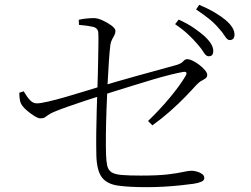

<svg xmlns="http://www.w3.org/2000/svg" viewBox="-20 -801 1040 795"><path d="M844 -568Q833 -568 823.5 -584Q814 -600 797 -619Q781 -638 758.5 -659Q736 -680 705 -701L720 -720Q757 -703 783 -685Q809 -667 826 -652Q846 -633 854.5 -618.5Q863 -604 863 -590Q863 -579 858.5 -573.5Q854 -568 844 -568ZM587 -26Q514 -26 468.5 -32.5Q423 -39 402 -66.5Q381 -94 379 -156Q378 -199 378.5 -249Q379 -299 380.5 -345Q382 -391 383 -422Q384 -454 385 -489Q386 -524 386.5 -558Q387 -592 387.5 -620Q388 -648 387 -665Q386 -685 364.5 -690Q343 -695 307 -698L306 -719Q322 -723 339 -724.5Q356 -726 370 -726Q384 -726 405 -716.5Q426 -707 442 -695Q458 -683 458 -673Q458 -663 453.5 -655Q449 -647 444 -637.5Q439 -628 437 -615Q434 -592 431 -549.5Q428 -507 425.5 -454.5Q423 -402 421 -347.5Q419 -293 418.5 -245Q418 -197 419 -163Q420 -133 424 -115Q428 -97 441.5 -88Q455 -79 484 -76.5Q513 -74 563 -74Q635 -74 676 -79Q717 -84 738.5 -89Q760 -94 773 -94Q783 -94 795.5 -90.5Q808 -87 817 -80.5Q826 -74 826 -63Q826 -54 813.5 -48.5Q801 -43 781 -40Q759 -37 726.5 -33.5Q694 -30 658 -28Q622 -26 587 -26ZM593 -300Q642 -347 683.5 -397Q725 -447 748 -486Q754 -496 751.5 -500.5Q749 -505 738 -503Q719 -500 685 -491.5Q651 -483 610.5 -471Q570 -459 528.5 -446Q487 -433 451 -422Q415 -411 392 -403Q366 -395 331.5 -383.5Q297 -372 262.5 -360Q228 -348 202 -337Q186 -330 178.5 -324Q171 -318 165 -314.5Q159 -311 146 -311Q138 -311 121 -321.5Q104 -332 88.5 -346Q73 -360 67 -372Q63 -380 61.5 -392.5Q60 -405 60 -417L78 -423Q92 -399 104.5 -386Q117 -373 133 -373Q147 -373 179.5 -380.5Q212 -388 252 -399.5Q292 -411 329 -422.5Q366 -434 389 -441Q418 -450 461 -462.5Q504 -475 551 -488Q598 -501 640.5 -512.5Q683 -524 711 -532Q731 -538 738.5 -547Q746 -556 755 -556Q765 -556 779 -549Q793 -542 806.5 -531.5Q820 -521 829 -510Q838 -499 838 -491Q838 -482 831.5 -477Q825 -472 814.5 -466.5Q804 -461 792 -448Q776 -430 748 -401Q720 -372 685 -341Q650 -310 611 -282ZM931 -635Q921 -635 911 -651.5Q901 -668 884 -686Q867 -706 845.5 -723Q824 -740 792 -762L805 -781Q843 -765 869.5 -749Q896 -733 913 -719Q933 -702 942 -687Q951 -672 951 -658Q951 -646 945.5 -640.5Q940 -635 931 -635Z"/></svg>

Font: Noto Serif SC ExtraLight ExtraLight
Style: Regular
Weight: 250
Version: Version 2.002-H1;hotconv 1.1.0;makeotfexe 2.6.0